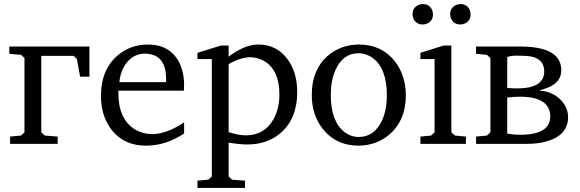

<svg xmlns="http://www.w3.org/2000/svg" viewBox="-20 -711 2868 949"><path d="M26 -445V-481H422V-332H376L360 -419L344 -435H184V-57L201 -41L265 -36V0H30V-36L84 -41L101 -57V-424L84 -440Z M479 -237Q479 -369 565 -440Q626 -490 710 -491Q819 -491 865 -404Q889 -357 890 -294Q890 -274 889 -263H565V-252Q565 -123 646 -72Q684 -49 733 -48Q804 -49 890 -106V-51Q799 9 702 9Q586 9 524 -80Q479 -145 479 -237ZM570 -305H801V-321Q801 -431 718 -444Q707 -446 697 -446Q634 -446 596 -387Q574 -351 570 -305Z M956 182 1010 177 1027 161V-419H956V-450L1072 -486H1110V-431Q1190 -491 1257 -491Q1353 -491 1408 -409Q1449 -346 1449 -257Q1449 -115 1355 -44Q1292 3 1203 3Q1165 3 1110 -6V161L1127 177L1191 182V218H956ZM1110 -58Q1158 -42 1195 -42Q1287 -42 1332 -122Q1361 -174 1361 -244Q1361 -363 1288 -408Q1255 -428 1215 -428Q1168 -427 1110 -394Z M1521 -241Q1521 -371 1607 -441Q1669 -490 1753 -491Q1868 -491 1934 -405Q1985 -337 1986 -241Q1986 -114 1901 -43Q1838 8 1753 9Q1639 9 1573 -77Q1521 -145 1521 -241ZM1615 -241Q1615 -111 1683 -58Q1715 -34 1753 -34Q1830 -34 1868 -115Q1892 -167 1892 -241Q1892 -372 1823 -424Q1791 -447 1753 -448Q1675 -448 1638 -365Q1615 -313 1615 -241Z M2058 0V-36L2111 -41L2128 -57V-419H2058V-450L2173 -486H2211V-57L2229 -41L2283 -36V0ZM2019 -640Q2019 -674 2050 -687Q2060 -691 2070 -691Q2103 -691 2116 -661Q2120 -651 2120 -640Q2120 -607 2090 -594Q2080 -590 2070 -590Q2036 -590 2023 -620Q2019 -630 2019 -640ZM2205 -640Q2205 -674 2236 -687Q2246 -691 2256 -691Q2289 -691 2302 -661Q2306 -651 2306 -640Q2306 -607 2276 -594Q2266 -590 2256 -590Q2222 -590 2209 -620Q2205 -630 2205 -640Z M2333 0V-36L2387 -41L2404 -57V-424L2387 -440L2333 -445V-481H2552Q2746 -481 2754 -372Q2754 -366 2754 -362Q2754 -304 2686 -277Q2670 -271 2647 -264V-263Q2716 -259 2759 -209Q2787 -175 2788 -133Q2788 -42 2681 -12Q2639 0 2587 0ZM2487 -51Q2513 -45 2559 -45Q2699 -47 2700 -136Q2698 -232 2553 -233Q2522 -233 2487 -229ZM2487 -276Q2519 -274 2538 -274Q2669 -275 2670 -357Q2670 -420 2603 -432Q2579 -436 2534 -436Q2505 -436 2487 -429Z"/></svg>

Font: Khartiya
Style: Regular
Weight: 500
Version: Version 1.0.1